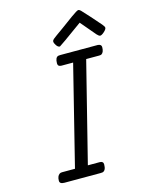

<svg xmlns="http://www.w3.org/2000/svg" viewBox="-131 -975 801 1054"><g transform="rotate(-15 269.0 -448.0)"><path d="M74.2 -18.1Q74.2 -44.9 88.9 -55.2Q93.8 -59.1 103 -59.1H176.8L317.9 -625H252Q231 -625 231 -643.1Q231 -677.2 249 -682.1Q252.9 -683.1 261.2 -683.1H474.1Q494.1 -681.2 494.1 -666Q494.1 -637.2 480 -627.9Q476.1 -625 465.8 -625H392.1L250 -59.1H316.9Q337.9 -59.1 337.9 -41Q337.9 -6.8 318.8 -1Q314.9 0 307.1 0H101.1Q74.2 0 74.2 -18.1ZM242.2 -764.2Q242.2 -771 249.5 -777.6Q256.8 -784.2 310.1 -821.8Q349.1 -849.6 376 -870.1Q412.1 -896 418.9 -896Q425.8 -896 432.9 -888.9Q439.9 -881.8 473.1 -845.2Q503.9 -810.1 525.9 -785.2Q538.1 -771 538.1 -764.2Q538.1 -755.4 523.4 -742.2Q508.8 -729 500 -729Q493.2 -729 482.2 -741Q471.2 -752.9 409.2 -827.1Q275.4 -730 271 -729H270Q260.3 -729 251.2 -742.2Q242.2 -755.4 242.2 -764.2Z"/></g></svg>

Font: CMU Concrete
Style: Italic
Weight: 500
Italic angle: -14.04°
Version: Version 0.7.0